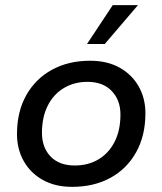

<svg xmlns="http://www.w3.org/2000/svg" viewBox="-20 -716 630 746"><path d="M260 10Q194 10 146 -17Q98 -44 72 -90.5Q46 -137 46 -195Q46 -282 82 -346Q118 -410 182 -445Q246 -480 330 -480Q397 -480 445 -453Q493 -426 519 -380Q545 -334 545 -276Q545 -189 509 -124.5Q473 -60 409 -25Q345 10 260 10ZM270 -73Q323 -73 363 -97Q403 -121 425.5 -165.5Q448 -210 448 -271Q448 -327 414 -362.5Q380 -398 320 -398Q268 -398 227.5 -373.5Q187 -349 165 -304.5Q143 -260 143 -200Q143 -143 176.5 -108Q210 -73 270 -73ZM318 -545 418 -696H516L387 -545Z"/></svg>

Font: Gantari Medium
Style: Italic
Weight: 500
Italic angle: -10°
Designer: Anugrah Pasau
Foundry: Lafontype
Version: Version 1.000